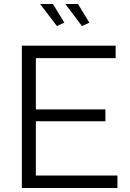

<svg xmlns="http://www.w3.org/2000/svg" viewBox="-20 -938 649 958"><path d="M306 -918H369L426 -825L389 -808ZM180 -918H244L301 -825L264 -808ZM566 -62V0H89V-710H557V-648H159V-392H506V-333H159V-62Z"/></svg>

Font: IngvarSans
Style: Regular
Weight: 400
Version: Version 1.000